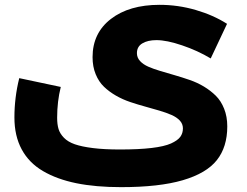

<svg xmlns="http://www.w3.org/2000/svg" viewBox="-20 -543 1029 799"><path d="M483.9 235.8Q378.4 235.8 297.9 219.5Q217.3 203.1 158.9 168.9Q100.6 134.8 70.3 78.6Q40 22.5 40 -54.2Q40 -137.2 60.1 -217.8L232.9 -181.2Q217.8 -120.6 217.8 -53.2Q217.8 -25.4 223.6 -6.1Q229.5 13.2 246.1 30.3Q262.7 47.4 291.5 57.4Q320.3 67.4 366.9 73.2Q413.6 79.1 479 79.1Q557.6 79.1 610.8 72.8Q664.1 66.4 691.7 54Q719.2 41.5 730.2 26.6Q741.2 11.7 741.2 -8.8Q741.2 -27.3 728.3 -41.3Q715.3 -55.2 693.6 -64.7Q671.9 -74.2 643.8 -82.5Q615.7 -90.8 584.5 -99.4Q553.2 -107.9 522 -118.4Q490.7 -128.9 462.6 -145Q434.6 -161.1 412.8 -181.9Q391.1 -202.6 378.2 -234.1Q365.2 -265.6 365.2 -305.2Q365.2 -405.3 441.4 -464.1Q517.6 -522.9 644 -522.9Q720.7 -522.9 794.4 -501.5Q868.2 -480 924.8 -443.8L856.9 -299.8Q802.2 -332.5 738 -354.2Q673.8 -376 630.9 -376Q594.7 -376 572.3 -362.5Q549.8 -349.1 549.8 -321.8Q549.8 -303.2 562.7 -289.1Q575.7 -274.9 597.4 -265.4Q619.1 -255.9 647.2 -247.6Q675.3 -239.3 706.5 -230.2Q737.8 -221.2 769 -210.4Q800.3 -199.7 828.4 -182.9Q856.4 -166 878.2 -144.5Q899.9 -123 912.8 -90.3Q925.8 -57.6 925.8 -17.1Q925.8 68.8 882.3 123.5Q838.9 178.2 740.5 207Q642.1 235.8 483.9 235.8Z"/></svg>

Font: Montserrat-Arabic
Style: Bold
Weight: 700
Designer: Mohamed Gaber
Foundry: Kief Type Foundry
Version: Version 5.008;PS 005.008;hotconv 1.0.88;makeotf.lib2.5.64775